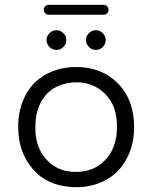

<svg xmlns="http://www.w3.org/2000/svg" viewBox="-20 -778 634 799"><path d="M182.6 -716.8H411.1Q419.9 -716.8 425.8 -722.7Q431.6 -728.5 431.6 -737.3Q431.6 -746.1 425.8 -752Q419.9 -757.8 411.1 -757.8H182.6Q173.8 -757.8 168 -752Q162.1 -745.1 162.1 -739.3Q162.1 -728.5 168 -722.7Q173.8 -716.8 182.6 -716.8ZM214.8 -652.3Q194.3 -652.3 181.6 -634.8Q173.8 -625 173.8 -611.3Q173.8 -594.7 186 -582.5Q198.2 -570.3 214.8 -570.3Q231.4 -570.3 243.7 -582.5Q255.9 -594.7 255.9 -611.3Q255.9 -627.9 243.7 -640.1Q231.4 -652.3 214.8 -652.3ZM350.1 -582.5Q362.3 -570.3 378.9 -570.3Q395.5 -570.3 407.7 -582.5Q419.9 -594.7 419.9 -611.3Q419.9 -627.9 407.7 -640.1Q395.5 -652.3 378.9 -652.3Q362.3 -652.3 350.1 -640.1Q337.9 -627.9 337.9 -611.3Q337.9 -594.7 350.1 -582.5ZM538.1 -249Q538.1 -364.3 468.8 -432.6Q403.3 -499 296.9 -499Q225.6 -499 169.9 -467.8Q115.2 -437.5 85.4 -380.4Q55.7 -323.2 55.7 -250Q55.7 -155.3 104.5 -89.8Q157.2 -16.6 250 -2.9Q272.5 1 296.9 1Q367.2 1 422.9 -30.3Q477.5 -60.5 507.8 -119.1Q538.1 -175.8 538.1 -249ZM415 -109.4Q369.1 -62.5 294.9 -62.5Q224.6 -62.5 178.7 -108.4Q163.1 -124 151.4 -144.5Q127 -184.6 127 -248Q127 -349.6 189.5 -400.4Q201.2 -410.2 215.8 -417Q254.9 -435.5 299.3 -435.5Q343.8 -435.5 381.3 -414.6Q418.9 -393.6 442.4 -354.5Q466.8 -314.5 466.8 -250Q466.8 -160.2 415 -109.4Z"/></svg>

Font: FakePearl
Style: ExtraLight
Weight: 300
Version: Version 1.2